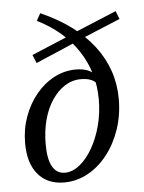

<svg xmlns="http://www.w3.org/2000/svg" viewBox="-49 -671 543 722"><g transform="rotate(-5 222.5 -310.0)"><path d="M164.5 11.3Q101.6 11.3 66.1 -30.6Q30.6 -72.6 30.6 -148.4Q30.6 -201.6 47.6 -248.4Q64.5 -295.2 94.4 -331.5Q124.2 -367.7 162.9 -387.9Q201.6 -408.1 245.2 -408.1Q270.2 -408.1 289.9 -400.4Q309.7 -392.7 323.4 -373.4L324.2 -344.4Q312.9 -358.1 298 -364.1Q283.1 -370.2 259.7 -370.2Q227.4 -370.2 199.6 -352.4Q171.8 -334.7 150.8 -303.2Q129.8 -271.8 118.5 -229.4Q107.3 -187.1 107.3 -137.1Q107.3 -81.5 123.4 -53.2Q139.5 -25 170.2 -25Q199.2 -25 226.2 -46.8Q253.2 -68.5 274.6 -105.6Q296 -142.7 308.5 -189.9Q321 -237.1 321 -288.7Q321 -389.5 267.7 -471.4Q214.5 -553.2 114.5 -603.2L129.8 -630.6Q259.7 -573.4 327.8 -484.3Q396 -395.2 396 -283.9Q396 -222.6 377.8 -169.4Q359.7 -116.1 327.8 -75.4Q296 -34.7 254 -11.7Q212.1 11.3 164.5 11.3ZM100 -445.2 87.1 -476.6 237.1 -539.5 259.7 -513.7ZM263.7 -516.1 240.3 -541.9 412.9 -613.7 425 -583.1Z"/></g></svg>

Font: Playfair 9pt
Style: Italic
Weight: 400
Italic angle: -15.6°
Designer: Claus Eggers Sørensen
Foundry: Claus Eggers Sørensen
Version: Version 2.001;gftools[0.9.30]